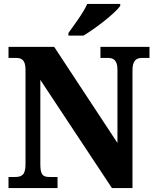

<svg xmlns="http://www.w3.org/2000/svg" viewBox="-20 -951 787 971"><path d="M326 -784V-771H402C465 -808 564 -886 588 -921V-931H421C402 -886 354 -824 326 -784ZM23 0H271V-56H232C200 -56 184 -63 184 -119V-547L546 0H650V-595C650 -645 669 -658 698 -658H736V-714H488V-658H527C553 -658 574 -647 574 -599V-228L254 -714H23V-658H61C86 -658 109 -651 109 -599V-119C109 -63 87 -56 55 -56H23Z"/></svg>

Font: Noto Serif Tamil SemiCondensed ExtraBold
Style: Italic
Weight: 800
Width: 4
Italic angle: -12°
Designer: Indian Type Foundry, Tom Grace, and the Monotype Design Team
Foundry: Monotype Imaging Inc.
Version: Version 2.003